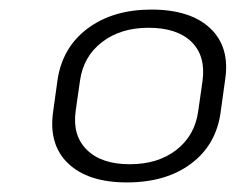

<svg xmlns="http://www.w3.org/2000/svg" viewBox="-20 -736 507 401"><path d="M245 -355Q164 -355 122.5 -394.5Q81 -434 91 -503L100 -568Q110 -637 163 -676.5Q216 -716 296 -716Q378 -716 419.5 -676.5Q461 -637 450 -568L441 -503Q432 -434 379.5 -394.5Q327 -355 245 -355ZM251 -393Q310 -393 348.5 -423Q387 -453 394 -504L403 -567Q410 -619 380 -648.5Q350 -678 290 -678Q232 -678 193 -648Q154 -618 147 -567L138 -504Q131 -453 161.5 -423Q192 -393 251 -393Z"/></svg>

Font: Pathway Extreme 28pt ExtraLight
Style: Italic
Weight: 250
Italic angle: -8°
Designer: Eduardo Rodriguez Tunni
Foundry: Eduardo Rodriguez Tunni
Version: Version 1.001;gftools[0.9.26]